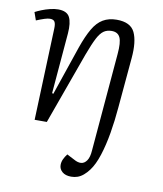

<svg xmlns="http://www.w3.org/2000/svg" viewBox="-84 -588 751 885"><g transform="rotate(10 291.5 -145.5)"><path d="M309 229Q282 229 267 216Q252 203 252 184Q252 170 258 157Q264 144 274 131L309 149Q328 160 343.5 158.5Q359 157 370 141Q381 125 383 93L422 -365Q427 -420 416.5 -442.5Q406 -465 377 -465Q355 -465 339.5 -454Q324 -443 310 -416Q296 -389 277 -338L155 0H98L114 -429Q115 -451 109.5 -461Q104 -471 87 -471Q77 -471 61.5 -466Q46 -461 24 -452L11 -489Q22 -495 40.5 -502.5Q59 -510 79.5 -515Q100 -520 117 -520Q158 -520 171 -494.5Q184 -469 180 -419L156 -135L162 -133L241 -365Q260 -419 280 -453.5Q300 -488 327 -504Q354 -520 391 -520Q456 -520 476 -478Q496 -436 489 -358L468 -122Q463 -61 453 -2Q443 57 427.5 105Q412 153 391 181Q379 197 366 208Q353 219 339 224Q325 229 309 229Z"/></g></svg>

Font: Literata 24pt Light
Style: Italic
Weight: 300
Italic angle: -2°
Designer: Latin by Veronika Burian and Jose Scaglione. Greek by Irene Vlachou. Cyrillic by Vera Evstafieva
Foundry: TypeTogether
Version: Version 3.103;gftools[0.9.29]